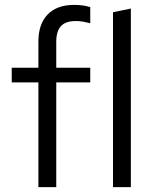

<svg xmlns="http://www.w3.org/2000/svg" viewBox="-20 -765 627 785"><path d="M28 0ZM28 -488H137V-595Q137 -667 175 -706Q213 -745 283 -745Q303 -745 319.5 -742.5Q336 -740 349 -736V-670Q333 -674 319.5 -676.5Q306 -679 290 -679Q248 -679 229 -658Q210 -637 210 -594V-488H349V-428H210V0H137V-428H28ZM515 -730V0H442V-715Z"/></svg>

Font: Red Hat Text
Style: Regular
Weight: 400
Designer: Pentagram / MCKL
Foundry: Pentagram / MCKL
Version: Version 1.005; Red Hat Text